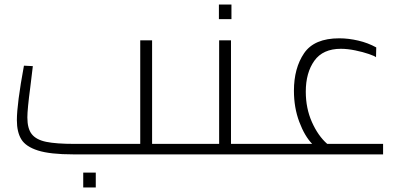

<svg xmlns="http://www.w3.org/2000/svg" viewBox="-20 -677 1730 842"><path d="M54 0ZM792 -46V0H301Q200 0 146.5 -17Q93 -34 73.5 -66Q54 -98 54 -150Q54 -221 85 -389L124 -387Q120 -349 113 -296Q100 -198 100 -162Q100 -113 119.5 -88.5Q139 -64 182.5 -55Q226 -46 307 -46H595V-500H647V-46ZM345 80H400V145H345Z M792 0ZM1142 -46V0H792V-46H941V-500H993V-46ZM940 -657H995V-593H940Z M1660 -46V0H1142V-46H1349Q1316 -80 1292.5 -142.5Q1269 -205 1269 -279Q1269 -378 1313.5 -443.5Q1358 -509 1468 -509Q1508 -509 1551 -499Q1594 -489 1630 -469L1629 -426Q1624 -431 1598 -440Q1572 -449 1538 -456Q1504 -463 1475 -463Q1396 -463 1358.5 -410.5Q1321 -358 1321 -275Q1321 -202 1348 -141.5Q1375 -81 1415 -46Z"/></svg>

Font: Cairo Light
Style: Regular
Weight: 300
Designer: Mohamed Gaber, the designers of Titillium
Foundry: Kief Type Foundry
Version: Version 2.009; ttfautohint (v1.5.33-1714) -l 8 -r 50 -G 200 